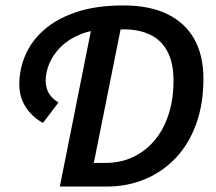

<svg xmlns="http://www.w3.org/2000/svg" viewBox="-20 -686 794 706"><path d="M200 0 321 -606H429L325 -87H369Q422 -87 467 -107.5Q512 -128 546 -167Q580 -206 599 -262.5Q618 -319 618 -390Q618 -455 595.5 -497Q573 -539 532 -558.5Q491 -578 436 -578H382Q320 -578 276 -560Q232 -542 203.5 -513.5Q175 -485 161.5 -452.5Q148 -420 148 -391Q148 -362 160 -342.5Q172 -323 195 -309L138 -234Q98 -256 74.5 -292.5Q51 -329 51 -376Q51 -430 72.5 -481.5Q94 -533 140 -574.5Q186 -616 259 -641Q332 -666 435 -666Q529 -666 594.5 -634.5Q660 -603 694 -543Q728 -483 728 -397Q728 -304 701.5 -230.5Q675 -157 627 -106Q579 -55 514 -27.5Q449 0 372 0Z"/></svg>

Font: Source Sans 3 SemiBold
Style: Italic
Weight: 600
Italic angle: -11°
Designer: Paul D. Hunt
Foundry: Adobe
Version: Version 3.046;hotconv 1.0.118;makeotfexe 2.5.65603